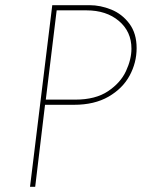

<svg xmlns="http://www.w3.org/2000/svg" viewBox="-20 -722 570 742"><path d="M326 -702Q368 -702 410 -685Q452 -668 480 -630.5Q508 -593 508 -536Q508 -480 481 -430Q454 -380 399.5 -348.5Q345 -317 266 -317H154L116 0H96L182 -702ZM271 -337Q349 -337 397.5 -369.5Q446 -402 467 -447.5Q488 -493 488 -534Q488 -600 439.5 -641Q391 -682 314 -682H199L157 -337Z"/></svg>

Font: Josefin Sans Thin
Style: Italic
Weight: 200
Italic angle: -7°
Designer: Santiago Orozco
Foundry: Typemade
Version: Version 2.000